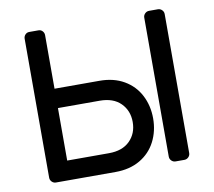

<svg xmlns="http://www.w3.org/2000/svg" viewBox="-78 -789 978 879"><g transform="rotate(-10 411.5 -350.0)"><path d="M155 -700Q166 -700 173.5 -692Q181 -684 181 -673V-424H390Q456 -424 504 -396Q552 -368 577 -319.5Q602 -271 602 -212Q602 -153 577 -104.5Q552 -56 504 -28Q456 0 390 0H113Q102 0 94 -8Q86 -16 86 -27V-673Q86 -684 93.5 -692Q101 -700 112 -700ZM737 -673V-27Q737 -16 729 -8Q721 0 710 0H669Q658 0 650 -8Q642 -16 642 -27V-673Q642 -684 650 -692Q658 -700 669 -700H710Q721 -700 729 -692Q737 -684 737 -673ZM181 -334V-90H375Q438 -90 472.5 -124.5Q507 -159 507 -212Q507 -265 472.5 -299.5Q438 -334 375 -334Z"/></g></svg>

Font: Hezaedrus
Style: Regular
Weight: 400
Designer: Hubert & Fischer
Foundry: Hubert & Fischer
Version: Version 1.10;September 3, 2019;FontCreator 11.5.0.2425 64-bi